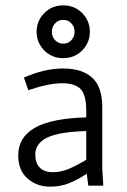

<svg xmlns="http://www.w3.org/2000/svg" viewBox="-20 -701 478 725"><path d="M313.5 0 307.6 -44.9Q272.5 -21.5 239.7 -8.8Q207 3.9 169.9 3.9Q119.1 3.9 84 -26.9Q48.8 -57.6 48.8 -114.3Q48.8 -181.6 110.4 -217.8Q171.9 -253.9 305.7 -257.8V-283.2Q305.7 -341.8 284.7 -364.3Q263.7 -386.7 213.9 -386.7Q164.1 -386.7 86.9 -360.4L70.3 -408.2Q148.4 -442.4 217.8 -442.4Q290 -442.4 328.1 -407.7Q366.2 -373 366.2 -296.9V-62.5L370.1 0ZM179.7 -50.8Q209 -50.8 237.8 -62.5Q266.6 -74.2 305.7 -97.7V-206.1Q202.1 -203.1 157.7 -181.2Q113.3 -159.2 113.3 -117.2Q113.3 -85.9 129.9 -68.4Q146.5 -50.8 179.7 -50.8ZM319.3 -581.1Q319.3 -540 290.5 -510.7Q261.7 -481.4 218.8 -481.4Q175.8 -481.4 147 -510.7Q118.2 -540 118.2 -581.1Q118.2 -622.1 147 -651.4Q175.8 -680.7 218.8 -680.7Q261.7 -680.7 290.5 -651.4Q319.3 -622.1 319.3 -581.1ZM261.7 -581.1Q261.7 -599.6 249.5 -612.8Q237.3 -626 218.8 -626Q200.2 -626 188 -612.8Q175.8 -599.6 175.8 -581.1Q175.8 -562.5 188 -549.3Q200.2 -536.1 218.8 -536.1Q237.3 -536.1 249.5 -549.3Q261.7 -562.5 261.7 -581.1Z"/></svg>

Font: Sudo Light
Style: Regular
Weight: 300
Monospace: yes
Designer: Jens Kutilek
Foundry: Jens Kutilek
Version: Version 0.040